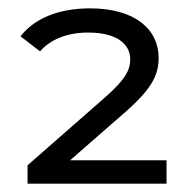

<svg xmlns="http://www.w3.org/2000/svg" viewBox="-20 -767 470 460"><path d="M379 -383H148L283 -501C346 -557 360 -589 360 -629C360 -696 304 -747 196 -747C120 -747 63 -723 29 -680L76 -644C101 -673 142 -689 191 -689C262 -689 292 -660 292 -625C292 -600 281 -577 232 -534L46 -371V-327H379Z"/></svg>

Font: Montserrat-Alt1 Med
Style: Regular
Weight: 500
Designer: Differentunic
Foundry: Differentunic
Version: Version 7.222